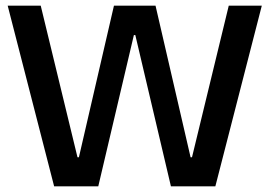

<svg xmlns="http://www.w3.org/2000/svg" viewBox="-20 -654 945 674"><path d="M170 0 7 -634H123L252 -102H257L380 -634H526L649 -102H654L783 -634H899L736 0H580L455 -531H450L325 0Z"/></svg>

Font: Matangi
Style: Bold
Weight: 700
Designer: Prashant Pant
Foundry: The Graphic Ant
Version: Version 3.002